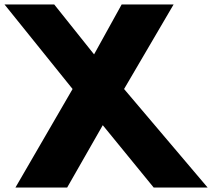

<svg xmlns="http://www.w3.org/2000/svg" viewBox="-23 -845 1002 865"><path d="M912.5 0 536 -444 759.2 -825H525.2L400.8 -600L221.2 -825H-2.8L304 -444L46.5 0H279.5L440 -281L669.5 0Z"/></svg>

Font: Hussar
Style: BdOpOblOne
Weight: 700
Foundry: Cannot Into Space Fonts
Version: Version 2.00